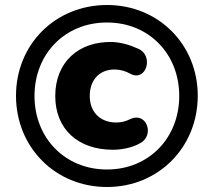

<svg xmlns="http://www.w3.org/2000/svg" viewBox="-20 -729 855 768"><path d="M408 19C614 19 771 -140 771 -346C771 -551 614 -709 408 -709C201 -709 44 -551 44 -346C44 -140 201 19 408 19ZM408 -51C239 -51 118 -178 118 -345C118 -513 239 -639 408 -639C576 -639 697 -513 697 -345C697 -178 576 -51 408 -51ZM431 -130C464 -130 507 -137 540 -156C599 -186 568 -281 504 -254C482 -243 466 -239 444 -239C384 -239 339 -278 339 -345C339 -413 382 -453 442 -451C463 -450 482 -445 503 -433C566 -402 596 -507 533 -534C498 -550 465 -559 431 -561C293 -565 201 -479 201 -345C201 -212 293 -130 431 -130Z"/></svg>

Font: SN Pro Heavy
Style: Regular
Weight: 800
Designer: Tobias Whetton
Foundry: Supernotes
Version: Version 1.001;Glyphs 3.2 (3249)